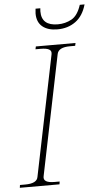

<svg xmlns="http://www.w3.org/2000/svg" viewBox="-67 -927 523 964"><g transform="rotate(-5 195.0 -444.5)"><path d="M148 -865Q148 -871 150 -889H174Q173 -883 173 -873Q173 -801 255 -801Q293 -801 324.5 -818.5Q356 -836 373 -889H397Q381 -832 342.5 -804Q304 -776 251 -776Q203 -776 175.5 -798.5Q148 -821 148 -865ZM-5 -14H21Q81 -14 86 -47L210 -653Q214 -671 200.5 -678.5Q187 -686 158 -686H132L135 -700H335L332 -686H306Q248 -686 241 -653L117 -47Q110 -14 169 -14H195L193 0H-7Z"/></g></svg>

Font: Taviraj Thin
Style: Italic
Weight: 250
Italic angle: -12°
Designer: Katatrad Team
Foundry: CadsonDemak
Version: Version 1.001